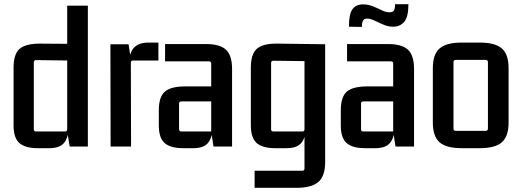

<svg xmlns="http://www.w3.org/2000/svg" viewBox="-20 -702 2502 920"><path d="M302 -675H401V0H314L302 -72L308 -91Q308 -43 287 -17.5Q266 8 216 8H161Q101 8 73 -16.5Q45 -41 45 -101V-378Q45 -443 74 -468Q103 -493 172 -493L302 -492ZM302 -83V-424L314 -412L153 -414Q142 -414 142 -403V-83Q142 -72 153 -72H292Q302 -72 302 -83Z M693 -498H739V-412H618Q607 -412 607 -402L608 0H510L509 -490H596L607 -418L599 -399Q599 -448 621.5 -473Q644 -498 693 -498Z M907 8H857Q797 8 769 -16.5Q741 -41 741 -101V-173Q741 -238 770 -263Q799 -288 868 -288H1004V-216H849Q838 -216 838 -206V-83Q838 -72 849 -72H992V-398Q992 -408 981 -408H771V-491H961Q1031 -492 1061.5 -465Q1092 -438 1092 -371V0H1003L992 -72L998 -91Q998 -43 977 -17.5Q956 8 907 8Z M1439 -83V-421L1451 -409L1290 -411Q1279 -411 1279 -400V-83Q1279 -72 1290 -72H1429Q1439 -72 1439 -83ZM1429 116Q1439 116 1439 105V-72L1445 -91Q1445 -43 1424 -17.5Q1403 8 1353 8H1298Q1238 8 1210 -16.5Q1182 -41 1182 -101V-378Q1182 -443 1211 -468.5Q1240 -494 1309 -493L1538 -490V75Q1538 142 1505.5 170Q1473 198 1400 198H1200V116Z M1779 8H1729Q1669 8 1641 -16.5Q1613 -41 1613 -101V-173Q1613 -238 1642 -263Q1671 -288 1740 -288H1876V-216H1721Q1710 -216 1710 -206V-83Q1710 -72 1721 -72H1864V-398Q1864 -408 1853 -408H1643V-491H1833Q1903 -492 1933.5 -465Q1964 -438 1964 -371V0H1875L1864 -72L1870 -91Q1870 -43 1849 -17.5Q1828 8 1779 8ZM1714 -573 1652 -574Q1652 -635 1669 -658Q1686 -681 1719 -681Q1744 -681 1766.5 -672Q1789 -663 1809 -653Q1829 -643 1846 -643Q1862 -643 1867.5 -652Q1873 -661 1873 -682H1937Q1937 -621 1917 -597.5Q1897 -574 1864 -574Q1840 -574 1817 -584Q1794 -594 1774 -603.5Q1754 -613 1738 -613Q1726 -613 1720 -604Q1714 -595 1714 -573Z M2307 -415H2164Q2153 -415 2153 -404V-86Q2153 -75 2164 -75H2307Q2318 -75 2318 -86V-404Q2318 -415 2307 -415ZM2054 -115V-375Q2054 -442 2086.5 -470Q2119 -498 2192 -498H2279Q2352 -498 2384.5 -470Q2417 -442 2417 -375V-115Q2417 -48 2384.5 -20Q2352 8 2279 8H2192Q2119 8 2086.5 -20Q2054 -48 2054 -115Z"/></svg>

Font: Gemunu Libre ExtraLight SemiBold
Style: Regular
Weight: 600
Version: Version 1.100